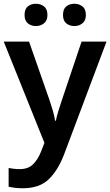

<svg xmlns="http://www.w3.org/2000/svg" viewBox="-20 -764 588 1024"><path d="M0 -542H135L243 -233Q253 -204 261.5 -175Q270 -146 274 -120H278Q282 -142 291.5 -173Q301 -204 311 -233L415 -542H548L322 59Q289 145 239.5 192.5Q190 240 101 240Q76 240 57.5 237.5Q39 235 26 232V132Q36 134 52 136Q68 138 85 138Q131 138 157 111.5Q183 85 199 44L217 -2ZM111 -684Q111 -716 128.5 -730Q146 -744 171 -744Q196 -744 214.5 -730Q233 -716 233 -684Q233 -654 214.5 -639.5Q196 -625 171 -625Q146 -625 128.5 -639.5Q111 -654 111 -684ZM316 -684Q316 -716 333.5 -730Q351 -744 377 -744Q401 -744 419.5 -730Q438 -716 438 -684Q438 -654 419.5 -639.5Q401 -625 377 -625Q351 -625 333.5 -639.5Q316 -654 316 -684Z"/></svg>

Font: Noto Sans Lao UI SemBd
Style: Regular
Weight: 600
Designer: Monotype Design Team
Foundry: Monotype Imaging Inc.
Version: Version 2.000; ttfautohint (v1.8.4.7-5d5b)